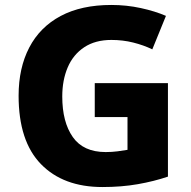

<svg xmlns="http://www.w3.org/2000/svg" viewBox="-20 -837 771 774"><path d="M362 -502H657V-125Q601 -106 535.5 -94.5Q470 -83 393 -83Q235 -83 145 -175.5Q55 -268 55 -451Q55 -563 98 -645.5Q141 -728 224.5 -772.5Q308 -817 429 -817Q490 -817 547.5 -804.5Q605 -792 649 -773L594 -638Q559 -655 517 -665.5Q475 -676 429 -676Q364 -676 319.5 -646.5Q275 -617 253 -565.5Q231 -514 231 -448Q231 -345 273.5 -284.5Q316 -224 406 -224Q431 -224 454 -227Q477 -230 494 -233V-365H362Z"/></svg>

Font: Noto Sans Telugu UI ExtraBold
Style: Regular
Weight: 800
Designer: Jelle Bosma - Monotype Design Team
Foundry: Monotype Imaging Inc.
Version: Version 2.005; ttfautohint (v1.8.4.7-5d5b)